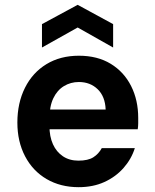

<svg xmlns="http://www.w3.org/2000/svg" viewBox="-20 -764 641 796"><path d="M306 12Q231 12 173.5 -21.5Q116 -55 84 -116Q52 -177 52 -256Q52 -337 83.5 -400Q115 -463 172.5 -498Q230 -533 307 -533Q384 -533 439 -499.5Q494 -466 523.5 -407.5Q553 -349 553 -275Q553 -265 553 -253Q553 -241 551 -228H148V-310H418Q416 -364 385 -394Q354 -424 307 -424Q273 -424 245 -407Q217 -390 201 -356.5Q185 -323 185 -271V-242Q185 -198 199.5 -166Q214 -134 241 -116Q268 -98 305 -98Q345 -98 367 -112Q389 -126 402 -150H539Q525 -105 492.5 -68Q460 -31 413 -9.5Q366 12 306 12ZM154 -567V-664L302 -744L449 -664V-567L302 -650Z"/></svg>

Font: DM Sans 10pt
Style: Bold
Weight: 700
Version: Version 4.004;gftools[0.9.30]